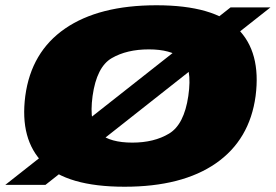

<svg xmlns="http://www.w3.org/2000/svg" viewBox="-63 -702 1047 729"><path d="M-43 0H109.5L964 -674H812.5ZM410 7Q628.5 7 756.8 -82Q885 -171 907.5 -337.5Q929 -504.5 839.2 -593.2Q749.5 -682 531 -682Q312.5 -682 184 -593.5Q55.5 -505 33 -337.5Q11.5 -172 101.2 -82.5Q191 7 410 7ZM439.5 -160.5Q356 -160.5 315 -194.8Q274 -229 288.5 -337.5Q304 -448 361.2 -481.2Q418.5 -514.5 502 -514.5Q584.5 -514.5 626.2 -481.2Q668 -448 652 -337.5Q636 -229 579 -194.8Q522 -160.5 439.5 -160.5Z"/></svg>

Font: Anybody Expanded Black
Style: Italic
Weight: 900
Width: 7
Italic angle: -10°
Version: Version 1.113;gftools[0.9.25]